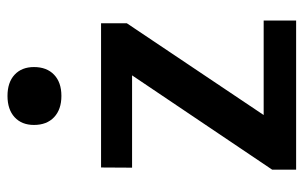

<svg xmlns="http://www.w3.org/2000/svg" viewBox="-171 -651 822 520"><g transform="rotate(-90 240.0 -391.0)"><path d="M40.5 0V-64.9L295.9 -444.3H45.9L46.4 -528.3H437V-458.5L188.5 -87.9H444.3V0ZM240.2 -635.7Q203.6 -635.7 182.6 -655.5Q161.6 -675.3 161.6 -710Q161.6 -743.2 182.6 -762.5Q203.6 -781.7 240.2 -781.7Q276.9 -781.7 297.6 -762.5Q318.4 -743.2 318.4 -710Q318.4 -675.3 297.6 -655.5Q276.9 -635.7 240.2 -635.7Z"/></g></svg>

Font: Comme SemiBold
Style: Regular
Weight: 600
Version: Version 1.000;gftools[0.9.27]